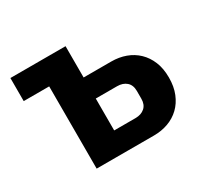

<svg xmlns="http://www.w3.org/2000/svg" viewBox="-116 -677 871 829"><g transform="rotate(-30 319.5 -262.5)"><path d="M147 -410H20V-525H295V-369H433Q471 -369 504 -357Q537 -345 561.5 -321.5Q586 -298 600 -264Q614 -230 614 -185Q614 -140 600 -105.5Q586 -71 561.5 -47.5Q537 -24 504 -12Q471 0 433 0H147ZM401 -105Q430 -105 447.5 -120.5Q465 -136 465 -165V-204Q465 -233 447.5 -248.5Q430 -264 401 -264H295V-105Z"/></g></svg>

Font: Aneliza ExtraBold
Style: Regular
Weight: 800
Designer: Mike Abbink, Paul van der Laan, Pieter van Rosmalen
Foundry: Bold Monday
Version: Version 3.001;September 8, 2019;FontCreator 11.5.0.2425 64-b